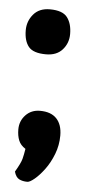

<svg xmlns="http://www.w3.org/2000/svg" viewBox="-45 -487 279 612"><g transform="rotate(5 94.0 -181.0)"><path d="M66 96Q51 96 40 90.5Q29 85 24 67Q41 38 44.5 24.5Q48 11 51 -8Q35 -18 29 -33Q23 -48 23 -68Q23 -95 41 -114Q59 -133 87 -133Q122 -133 140 -114Q158 -95 158 -60Q158 -29 147 -0.5Q136 28 120 49.5Q104 71 89 83.5Q74 96 66 96ZM90 -314Q49 -314 34 -332.5Q19 -351 19 -385Q19 -414 37.5 -436Q56 -458 90 -458Q131 -458 146 -438Q161 -418 161 -385Q161 -356 142.5 -335Q124 -314 90 -314Z"/></g></svg>

Font: Yanone Kaffeesatz
Style: Bold
Weight: 700
Designer: Yanone (Cyrillic: Daniel Pouzeot, Huerta Tipografica, and Cyreal)
Foundry: Yanone
Version: Version 2.003